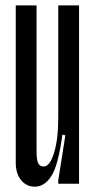

<svg xmlns="http://www.w3.org/2000/svg" viewBox="-20 -687 354 718"><path d="M275.6 0H197.8V-12.2L224.4 -181.1L213.3 -183.3Q197.8 -68.9 172.2 -28.9Q146.7 11.1 110 11.1Q78.9 11.1 58.9 -13.3Q38.9 -37.8 38.9 -78.9V-666.7H116.7V-122.2Q116.7 -91.1 122.2 -77.8Q127.8 -64.4 143.3 -64.4Q166.7 -64.4 182.2 -115.6Q197.8 -166.7 197.8 -244.4V-666.7H275.6Z"/></svg>

Font: Le Murmure
Style: Regular
Weight: 600
Width: 2
Designer: Jeremy Landes, Alexander Slobzheninov (Cyrillic)
Foundry: Velvetyne Type Foundry
Version: Version 1.0